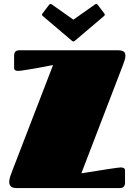

<svg xmlns="http://www.w3.org/2000/svg" viewBox="-20 -957 686 977"><path d="M51.8 -676.8Q51.8 -686 57.6 -693.6Q63.5 -701.2 80.1 -701.2H579.6Q598.1 -701.2 608.2 -695.3Q618.2 -689.5 618.2 -672.9Q618.2 -663.1 614.3 -650.6Q610.4 -638.2 606 -627L394 -75.2Q445.8 -83.5 487.8 -89.8Q505.9 -92.8 523.4 -95.5Q541 -98.1 555.9 -100.3Q570.8 -102.5 581.3 -103.8Q591.8 -105 595.2 -105Q603.5 -105 609.9 -101.8Q616.2 -98.6 616.2 -88.9V-23.9Q616.2 -15.1 610.4 -7.6Q604.5 0 587.9 0H66.9Q43 0 34.9 -9Q26.9 -18.1 26.9 -29.8Q26.9 -43.9 31.7 -58.3Q36.6 -72.8 44.9 -94.2L250 -626Q206.1 -617.2 169.4 -610.8Q153.8 -607.9 138.2 -605.5Q122.6 -603 109.4 -600.8Q96.2 -598.6 86.4 -597.4Q76.7 -596.2 72.8 -596.2Q64.5 -596.2 58.1 -599.1Q51.8 -602.1 51.8 -611.8ZM462.9 -934.1Q464.8 -935.1 466.3 -936Q467.8 -937 469.2 -937Q473.6 -937 477.5 -932.1L510.3 -889.2Q513.2 -885.3 513.2 -882.3Q513.2 -878.4 508.8 -875L360.4 -749Q358.9 -748 357.4 -747.1Q356 -746.1 353.5 -746.1Q351.1 -746.1 349.6 -747.1Q348.1 -748 346.7 -749L198.2 -875Q193.8 -878.4 193.8 -882.3Q193.8 -885.3 196.8 -889.2L229.5 -932.1Q231.9 -935.1 233.6 -936Q235.4 -937 237.8 -937Q239.3 -937 240.7 -936Q242.2 -935.1 244.1 -934.1L353.5 -856.9Z"/></svg>

Font: Fascinate
Style: Regular
Weight: 900
Designer: Astigmatic (AOETI)
Foundry: Astigmatic (AOETI)
Version: Version 1.000